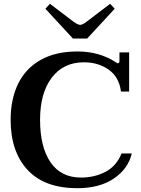

<svg xmlns="http://www.w3.org/2000/svg" viewBox="-20 -981 745 1011"><path d="M219 -935 243 -961 368 -866Q391 -850 402 -850Q414 -850 435 -866L560 -961L584 -935L439 -778H364ZM36 -350Q36 -460 76 -541Q116 -622 195 -666Q274 -710 388 -710Q504 -710 592 -652Q596 -648 601 -648Q609 -648 609 -660V-705H660V-499H617Q607 -576 552 -614.5Q497 -653 422 -653Q314 -653 252.5 -572Q191 -491 191 -350Q191 -207 246 -126.5Q301 -46 407 -46Q477 -46 535 -76Q593 -106 620 -173H674Q655 -92 579.5 -41Q504 10 387 10Q215 10 125.5 -86Q36 -182 36 -350Z"/></svg>

Font: Taviraj SemiBold
Style: Regular
Weight: 600
Designer: Katatrad Team
Foundry: CadsonDemak
Version: Version 1.001